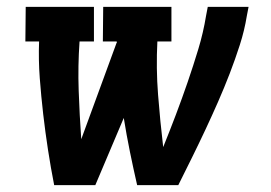

<svg xmlns="http://www.w3.org/2000/svg" viewBox="-20 -540 790 560"><path d="M138 0Q128 -51 120 -103Q112 -155 106 -207Q100 -259 96 -312Q92 -365 94 -419H54L55 -520H254V-419H212Q207 -347 209.5 -275.5Q212 -204 217 -134L320 -415Q321 -416 321 -417Q321 -418 320 -419H280L281 -520H480V-419H439Q435 -341 441 -264Q447 -187 456 -111Q475 -158 493 -205.5Q511 -253 527.5 -301Q544 -349 558.5 -397Q573 -445 581 -494L586 -520H705L700 -494Q693 -451 679.5 -409Q666 -367 650 -325.5Q634 -284 616 -243Q598 -202 579 -161.5Q560 -121 540 -80.5Q520 -40 500 0H380Q369 -48 359 -97Q349 -146 341 -196L258 0Z"/></svg>

Font: Iosevka Etoile
Style: Bold Italic
Weight: 700
Italic angle: -9°
Designer: Belleve Invis
Foundry: Belleve Invis
Version: Version 28.1.0; ttfautohint (v1.8.4)